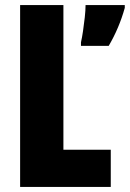

<svg xmlns="http://www.w3.org/2000/svg" viewBox="-20 -800 510 754"><path d="M59 -66V-780H229V-212H415V-66ZM470 -769Q448 -690 407 -620H298V-634Q302 -651 306 -678Q310 -705 313 -732.5Q316 -760 316 -780H470Z"/></svg>

Font: Noto Sans Malayalam UI ExtraCondensed Black
Style: Regular
Weight: 900
Width: 2
Designer: Jelle Bosma - Monotype Design Team
Foundry: Monotype Imaging Inc.
Version: Version 2.104; ttfautohint (v1.8.4.7-5d5b)